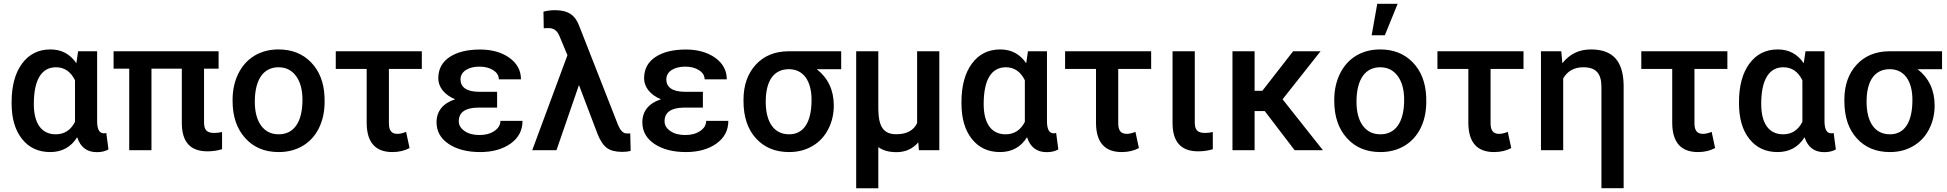

<svg xmlns="http://www.w3.org/2000/svg" viewBox="-20 -802 10396 1025"><path d="M397 -528.3 387.7 -464.4C354 -513.7 308.1 -538.1 249 -538.1C185.1 -538.1 134.8 -512.7 97.7 -462.4C60.5 -412.1 42 -343.3 42 -256.8V-250.5C42 -169.9 60.5 -106.4 97.7 -60.1C134.3 -13.7 184.6 9.8 248 9.8C311 9.8 358.9 -16.6 392.1 -69.3C409.2 -16.1 444.3 10.3 497.1 10.3C522 10.3 542.5 5.4 559.1 -4.4L547.4 -92.3C543.9 -90.8 539.6 -90.3 534.2 -90.3C511.2 -90.3 499.5 -110.4 498.5 -150.4V-528.3ZM160.6 -246.6C160.6 -379.9 204.1 -442.9 278.8 -442.9C323.7 -442.9 357.4 -419.9 380.4 -373.5V-151.4C357.4 -106.9 323.2 -85 277.8 -85C201.2 -85 160.6 -143.6 160.6 -246.6Z M1147 -528.3H586.4V-435.5H669.9V0H788.6V-435.5H950.7V-145C950.7 -44.4 996.1 5.9 1087.4 5.9C1115.2 5.9 1141.6 2 1165.5 -5.4V-97.2C1150.4 -93.8 1136.2 -92.3 1124 -92.3C1083 -92.3 1069.3 -108.9 1069.3 -149.4V-435.5H1147Z M1221.7 -263.2C1221.7 -180.7 1244.1 -114.3 1289.1 -64.9C1333.5 -15.1 1393.1 9.8 1467.8 9.8C1516.6 9.8 1559.6 -1.5 1597.2 -23.9C1634.3 -46.4 1663.1 -78.1 1683.1 -119.1C1703.1 -160.2 1712.9 -206.5 1712.9 -258.8L1712.4 -286.6C1709 -362.3 1685.1 -423.3 1640.6 -469.2C1596.2 -515.1 1538.1 -538.1 1466.8 -538.1C1418.5 -538.1 1376 -526.9 1338.9 -504.9C1301.8 -482.4 1272.9 -450.7 1252.4 -409.2C1231.9 -367.7 1221.7 -320.8 1221.7 -269ZM1340.3 -258.8C1340.3 -381.3 1389.2 -442.9 1466.8 -442.9C1506.3 -442.9 1537.6 -427.2 1560.5 -396C1583.5 -364.7 1594.7 -322.3 1594.7 -269C1594.7 -148.4 1547.9 -85 1467.8 -85C1427.7 -85 1396.5 -100.6 1374 -131.3C1351.6 -162.1 1340.3 -204.6 1340.3 -258.8Z M2231.9 -528.3H1772.5V-434.1H1937.5V-143.1C1939 -41 1984.9 9.8 2074.7 9.8C2109.9 9.8 2140.6 2.4 2166.5 -11.7L2147.9 -98.1C2129.9 -90.8 2114.7 -87.4 2102.1 -87.4C2068.8 -87.4 2056.2 -106.4 2056.2 -145V-434.1H2231.9Z M2310.5 -149.4C2310.5 -101.1 2332 -62.5 2375 -33.7C2418 -4.9 2474.1 9.8 2543.5 9.8C2609.4 9.8 2663.6 -5.4 2706.1 -35.6C2748.5 -65.9 2769.5 -106.4 2769.5 -156.7H2651.4C2651.4 -135.3 2640.6 -117.2 2619.6 -103C2598.6 -88.4 2571.8 -81.1 2540 -81.1C2506.8 -81.1 2480 -88.4 2460 -102.5C2439.5 -116.7 2429.2 -133.8 2429.2 -154.3C2429.2 -202.1 2463.4 -226.6 2531.7 -227.5H2633.8V-312H2536.6C2468.3 -312 2438.5 -338.9 2438.5 -377.9C2438.5 -398.4 2447.8 -415 2466.3 -427.7C2484.9 -439.9 2509.3 -446.3 2540 -446.3C2568.8 -446.3 2593.3 -439.9 2613.3 -427.2C2633.3 -414.1 2643.1 -397.9 2643.1 -378.4H2761.2C2761.2 -425.8 2740.7 -463.9 2699.2 -493.7C2657.7 -522.9 2605.5 -537.6 2543.5 -537.6C2475.1 -537.6 2420.9 -524.4 2380.4 -497.6C2339.8 -470.7 2319.8 -432.6 2319.8 -383.8C2319.8 -336.9 2353 -295.4 2409.7 -272C2345.7 -251 2310.5 -209.5 2310.5 -149.4Z M2944.3 -747.6C2921.4 -747.6 2900.4 -745.1 2881.3 -739.7L2882.8 -650.9L2896 -651.9H2912.6C2936.5 -650.9 2953.6 -638.2 2964.8 -613.8L3009.3 -507.3L2821.3 0H2950.7L3070.8 -348.1L3169.4 -88.4C3183.6 -52.2 3200.2 -26.9 3219.2 -12.7C3238.3 1.5 3265.1 8.8 3300.8 8.8C3317.9 8.8 3333 7.3 3346.7 3.9L3344.7 -89.8L3336.4 -89.4L3320.8 -89.8C3304.7 -92.3 3291 -107.4 3279.3 -135.3L3070.8 -667C3050.8 -719.2 3014.6 -747.6 2944.3 -747.6Z M3409.2 -149.4C3409.2 -101.1 3430.7 -62.5 3473.6 -33.7C3516.6 -4.9 3572.8 9.8 3642.1 9.8C3708 9.8 3762.2 -5.4 3804.7 -35.6C3847.2 -65.9 3868.2 -106.4 3868.2 -156.7H3750C3750 -135.3 3739.3 -117.2 3718.3 -103C3697.3 -88.4 3670.4 -81.1 3638.7 -81.1C3605.5 -81.1 3578.6 -88.4 3558.6 -102.5C3538.1 -116.7 3527.8 -133.8 3527.8 -154.3C3527.8 -202.1 3562 -226.6 3630.4 -227.5H3732.4V-312H3635.3C3566.9 -312 3537.1 -338.9 3537.1 -377.9C3537.1 -398.4 3546.4 -415 3564.9 -427.7C3583.5 -439.9 3607.9 -446.3 3638.7 -446.3C3667.5 -446.3 3691.9 -439.9 3711.9 -427.2C3731.9 -414.1 3741.7 -397.9 3741.7 -378.4H3859.9C3859.9 -425.8 3839.4 -463.9 3797.9 -493.7C3756.3 -522.9 3704.1 -537.6 3642.1 -537.6C3573.7 -537.6 3519.5 -524.4 3479 -497.6C3438.5 -470.7 3418.5 -432.6 3418.5 -383.8C3418.5 -336.9 3451.7 -295.4 3508.3 -272C3444.3 -251 3409.2 -209.5 3409.2 -149.4Z M4470.7 -528.3H4189C4116.2 -527.8 4058.1 -503.9 4014.6 -456.5C3971.2 -409.2 3949.2 -346.7 3949.2 -269V-263.2C3949.2 -178.7 3971.2 -112.3 4015.6 -63.5C4060.1 -14.6 4118.7 9.8 4192.4 9.8C4239.7 9.8 4281.2 -1 4317.4 -22.5C4353.5 -43.5 4381.3 -73.2 4401.4 -111.8C4421.4 -150.4 4431.2 -192.4 4431.2 -238.8C4431.2 -320.3 4400.9 -385.3 4340.3 -432.6H4470.7ZM4067.9 -258.8C4067.9 -376 4114.7 -432.6 4191.4 -432.6C4229.5 -432.6 4259.3 -418 4280.8 -389.2C4301.8 -359.9 4312.5 -319.8 4312.5 -269C4312.5 -146 4268.6 -85 4192.4 -85C4112.8 -85 4067.9 -148.9 4067.9 -258.8Z M4550.8 -528.3V203.1H4668.9V-16.6C4693.8 1.5 4726.1 10.3 4765.6 10.3C4813.5 10.3 4852.5 -7.3 4882.3 -42L4885.7 0H4994.6V-528.3H4876V-144.5C4856.9 -105 4819.8 -85.4 4765.1 -85.4C4696.3 -85.4 4670.4 -126 4668.9 -217.8V-528.3Z M5467.8 -528.3 5458.5 -464.4C5424.8 -513.7 5378.9 -538.1 5319.8 -538.1C5255.9 -538.1 5205.6 -512.7 5168.5 -462.4C5131.3 -412.1 5112.8 -343.3 5112.8 -256.8V-250.5C5112.8 -169.9 5131.3 -106.4 5168.5 -60.1C5205.1 -13.7 5255.4 9.8 5318.8 9.8C5381.8 9.8 5429.7 -16.6 5462.9 -69.3C5480 -16.1 5515.1 10.3 5567.9 10.3C5592.8 10.3 5613.3 5.4 5629.9 -4.4L5618.2 -92.3C5614.7 -90.8 5610.4 -90.3 5605 -90.3C5582 -90.3 5570.3 -110.4 5569.3 -150.4V-528.3ZM5231.4 -246.6C5231.4 -379.9 5274.9 -442.9 5349.6 -442.9C5394.5 -442.9 5428.2 -419.9 5451.2 -373.5V-151.4C5428.2 -106.9 5394 -85 5348.6 -85C5272 -85 5231.4 -143.6 5231.4 -246.6Z M6125.5 -528.3H5666V-434.1H5831.1V-143.1C5832.5 -41 5878.4 9.8 5968.3 9.8C6003.4 9.8 6034.2 2.4 6060.1 -11.7L6041.5 -98.1C6023.4 -90.8 6008.3 -87.4 5995.6 -87.4C5962.4 -87.4 5949.7 -106.4 5949.7 -145V-434.1H6125.5Z M6239.7 -528.3V-145C6239.7 -44.4 6285.2 5.9 6376.5 5.9C6404.3 5.9 6430.7 2 6454.6 -5.4V-97.2C6440.4 -93.8 6426.8 -92.3 6413.1 -92.3C6372.6 -92.3 6358.4 -108.9 6358.4 -148.4V-528.3Z M6891.6 0H7042.5L6827.1 -272L7029.8 -528.3H6883.3L6719.2 -317.4H6677.7V-528.3H6559.6V0H6677.7V-209H6731.9Z M7302.7 -613.8H7373L7441.4 -781.7H7332.5ZM7103 -263.2C7103 -180.7 7125.5 -114.3 7170.4 -64.9C7214.8 -15.1 7274.4 9.8 7349.1 9.8C7397.9 9.8 7440.9 -1.5 7478.5 -23.9C7515.6 -46.4 7544.4 -78.1 7564.5 -119.1C7584.5 -160.2 7594.2 -206.5 7594.2 -258.8L7593.8 -286.6C7590.3 -362.3 7566.4 -423.3 7522 -469.2C7477.5 -515.1 7419.4 -538.1 7348.1 -538.1C7299.8 -538.1 7257.3 -526.9 7220.2 -504.9C7183.1 -482.4 7154.3 -450.7 7133.8 -409.2C7113.3 -367.7 7103 -320.8 7103 -269ZM7221.7 -258.8C7221.7 -381.3 7270.5 -442.9 7348.1 -442.9C7387.7 -442.9 7418.9 -427.2 7441.9 -396C7464.8 -364.7 7476.1 -322.3 7476.1 -269C7476.1 -148.4 7429.2 -85 7349.1 -85C7309.1 -85 7277.8 -100.6 7255.4 -131.3C7232.9 -162.1 7221.7 -204.6 7221.7 -258.8Z M8113.3 -528.3H7653.8V-434.1H7818.8V-143.1C7820.3 -41 7866.2 9.8 7956.1 9.8C7991.2 9.8 8022 2.4 8047.9 -11.7L8029.3 -98.1C8011.2 -90.8 7996.1 -87.4 7983.4 -87.4C7950.2 -87.4 7937.5 -106.4 7937.5 -145V-434.1H8113.3Z M8206.5 -528.3V0H8325.2V-383.3C8348.1 -422.9 8383.8 -442.9 8432.6 -442.9C8500.5 -442.9 8529.3 -409.7 8529.3 -337.9V202.6H8647.9V-346.2C8646 -474.6 8591.8 -538.1 8473.1 -538.1C8410.2 -538.1 8359.4 -513.7 8320.8 -464.4L8314.9 -528.3Z M9201.7 -528.3H8742.2V-434.1H8907.2V-143.1C8908.7 -41 8954.6 9.8 9044.4 9.8C9079.6 9.8 9110.4 2.4 9136.2 -11.7L9117.7 -98.1C9099.6 -90.8 9084.5 -87.4 9071.8 -87.4C9038.6 -87.4 9025.9 -106.4 9025.9 -145V-434.1H9201.7Z M9618.7 -528.3 9609.4 -464.4C9575.7 -513.7 9529.8 -538.1 9470.7 -538.1C9406.7 -538.1 9356.4 -512.7 9319.3 -462.4C9282.2 -412.1 9263.7 -343.3 9263.7 -256.8V-250.5C9263.7 -169.9 9282.2 -106.4 9319.3 -60.1C9356 -13.7 9406.2 9.8 9469.7 9.8C9532.7 9.8 9580.6 -16.6 9613.8 -69.3C9630.9 -16.1 9666 10.3 9718.8 10.3C9743.7 10.3 9764.2 5.4 9780.8 -4.4L9769 -92.3C9765.6 -90.8 9761.2 -90.3 9755.9 -90.3C9732.9 -90.3 9721.2 -110.4 9720.2 -150.4V-528.3ZM9382.3 -246.6C9382.3 -379.9 9425.8 -442.9 9500.5 -442.9C9545.4 -442.9 9579.1 -419.9 9602.1 -373.5V-151.4C9579.1 -106.9 9544.9 -85 9499.5 -85C9422.9 -85 9382.3 -143.6 9382.3 -246.6Z M10347.7 -528.3H10065.9C9993.2 -527.8 9935.1 -503.9 9891.6 -456.5C9848.1 -409.2 9826.2 -346.7 9826.2 -269V-263.2C9826.2 -178.7 9848.1 -112.3 9892.6 -63.5C9937 -14.6 9995.6 9.8 10069.3 9.8C10116.7 9.8 10158.2 -1 10194.3 -22.5C10230.5 -43.5 10258.3 -73.2 10278.3 -111.8C10298.3 -150.4 10308.1 -192.4 10308.1 -238.8C10308.1 -320.3 10277.8 -385.3 10217.3 -432.6H10347.7ZM9944.8 -258.8C9944.8 -376 9991.7 -432.6 10068.4 -432.6C10106.4 -432.6 10136.2 -418 10157.7 -389.2C10178.7 -359.9 10189.5 -319.8 10189.5 -269C10189.5 -146 10145.5 -85 10069.3 -85C9989.7 -85 9944.8 -148.9 9944.8 -258.8Z"/></svg>

Font: Roboto Medium
Style: Regular
Weight: 500
Designer: Google
Version: Version 2.137; 2017